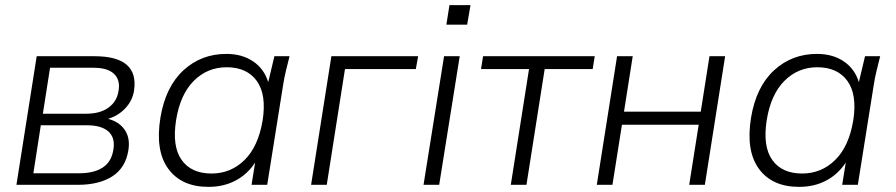

<svg xmlns="http://www.w3.org/2000/svg" viewBox="-20 -720 3489 748"><path d="M44 0 123 -501H348Q523 -501 502 -366Q496 -328 468.5 -298.5Q441 -269 401 -257Q444 -246 466 -214Q488 -182 480 -134Q469 -66 417.5 -33Q366 0 284 0ZM147 -277H317Q370 -277 403 -301Q436 -325 442 -367Q449 -409 424 -432.5Q399 -456 345 -456H175ZM110 -45H289Q346 -45 380.5 -67.5Q415 -90 422 -139Q429 -184 402 -208Q375 -232 318 -232H139Z M792 8Q687 8 635.5 -62.5Q584 -133 605 -262Q625 -382 694.5 -446Q764 -510 862 -510Q923 -510 966 -481Q1009 -452 1025 -400L1049 -501H1108Q1101 -473 1094 -444.5Q1087 -416 1083 -389L1021 0H960L974 -87Q945 -42 898.5 -17Q852 8 792 8ZM804 -44Q879 -44 932.5 -96.5Q986 -149 1003 -250Q1019 -351 980.5 -404.5Q942 -458 863 -458Q788 -458 735 -405Q682 -352 666 -252Q650 -150 687.5 -97Q725 -44 804 -44Z M1192 0 1271 -501H1609L1600 -451H1324L1253 0Z M1719 -624 1731 -700H1813L1800 -624ZM1630 0 1710 -501H1771L1691 0Z M1970 0 2041 -451H1854L1862 -501H2297L2289 -451H2102L2031 0Z M2305 0 2384 -501H2445L2411 -285H2710L2744 -501H2805L2726 0H2665L2702 -234H2403L2366 0Z M3093 8Q2988 8 2936.5 -62.5Q2885 -133 2906 -262Q2926 -382 2995.5 -446Q3065 -510 3163 -510Q3224 -510 3267 -481Q3310 -452 3326 -400L3350 -501H3409Q3402 -473 3395 -444.5Q3388 -416 3384 -389L3322 0H3261L3275 -87Q3246 -42 3199.5 -17Q3153 8 3093 8ZM3105 -44Q3180 -44 3233.5 -96.5Q3287 -149 3304 -250Q3320 -351 3281.5 -404.5Q3243 -458 3164 -458Q3089 -458 3036 -405Q2983 -352 2967 -252Q2951 -150 2988.5 -97Q3026 -44 3105 -44Z"/></svg>

Font: Mulish Light
Style: Italic
Weight: 300
Italic angle: -9°
Designer: Vernon Adams
Foundry: Vernon Adams
Version: Version 3.603; ttfautohint (v1.8.3)